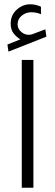

<svg xmlns="http://www.w3.org/2000/svg" viewBox="-20 -875 257 895"><path d="M74.7 -691.4Q56.6 -702.6 43.2 -719.7Q29.8 -736.8 29.8 -764.6Q29.8 -804.7 57.9 -829.8Q85.9 -855 120.6 -855Q146.5 -855 170.9 -843.8L171.4 -808.6Q159.2 -814 147.7 -815.9Q136.2 -817.9 125 -817.9Q101.1 -817.9 81.5 -802.2Q62 -786.6 62 -761.2Q62 -740.2 80.3 -725.1Q98.6 -710 122.1 -713.4Q124.5 -713.4 127 -714.4Q129.4 -715.3 131.3 -715.8L191.4 -738.3L196.3 -704.1L19.5 -634.3L14.6 -667.5ZM135.7 -595.7V0H81.5V-595.7Z"/></svg>

Font: Vazirmatn RD ExtraLight
Style: Regular
Weight: 200
Designer: Saber Rastikerdar
Foundry: Saber Rastikerdar
Version: Version 32.102